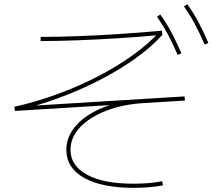

<svg xmlns="http://www.w3.org/2000/svg" viewBox="-20 -875 1040 926"><path d="M623 31Q472 31 386 -17Q300 -65 300 -152Q300 -207 333.5 -253Q367 -299 428 -333Q489 -367 569 -384L575 -372L53 -340L49 -360Q153 -383 255.5 -420.5Q358 -458 451 -506Q544 -554 620.5 -609Q697 -664 749 -721L750 -706Q653 -697 549.5 -690.5Q446 -684 349.5 -680.5Q253 -677 176 -677V-697Q253 -697 351.5 -700.5Q450 -704 556 -711Q662 -718 761 -727L763 -707Q699 -636 599.5 -570Q500 -504 379 -449.5Q258 -395 129 -359L119 -364L870 -410L872 -390L675 -378Q571 -372 491 -340.5Q411 -309 365.5 -260.5Q320 -212 320 -152Q320 -76 399.5 -32.5Q479 11 623 11Q661 11 697.5 8Q734 5 762 -1L766 19Q736 25 699 28Q662 31 623 31ZM837 -610Q812 -668 788.5 -711.5Q765 -755 737 -794L753 -805Q784 -762 808 -716.5Q832 -671 855 -618ZM967 -660Q942 -718 918.5 -761.5Q895 -805 867 -844L883 -855Q914 -812 938 -766.5Q962 -721 985 -668Z"/></svg>

Font: M PLUS 2 Thin
Style: Regular
Weight: 100
Designer: Coji Morishita
Foundry: UNDERFOREST DESIGN
Version: Version 1.001